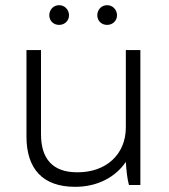

<svg xmlns="http://www.w3.org/2000/svg" viewBox="-20 -713 652 740"><path d="M393 -617C414 -617 431 -633 431 -654C431 -676 414 -693 393 -693C371 -693 355 -676 355 -654C355 -633 371 -617 393 -617ZM208 -617C229 -617 246 -633 246 -654C246 -676 229 -693 208 -693C186 -693 170 -676 170 -654C170 -633 186 -617 208 -617ZM269 7H271C355 7 425 -30 465 -89C467 -54 471 -21 477 0H521V-520H465V-222C465 -117 388 -49 280 -49H277C182 -49 138 -102 138 -196V-520H82V-187C82 -62 145 7 269 7Z"/></svg>

Font: Fixel Display Light
Style: Regular
Weight: 300
Designer: AlfaBravo + MacPaw
Foundry: Kyrylo Tkachov, Marchela Mozhyna, Serhii Makarenko, Maria Weinstein, Zakhar Kryvoshyya
Version: Version 1.211